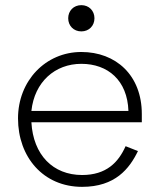

<svg xmlns="http://www.w3.org/2000/svg" viewBox="-20 -712 621 746"><path d="M245 -641C245 -612 266 -590 296 -590C326 -590 347 -612 347 -641C347 -670 326 -692 296 -692C266 -692 245 -670 245 -641ZM50 -252C50 -102 148 14 299 14C428 14 483 -57 516 -125L468 -144C440 -81 393 -32 299 -32C186 -32 109 -110 102 -237H531V-269C531 -420 430 -510 296 -510C157 -510 50 -398 50 -252ZM102 -281C114 -394 194 -464 296 -464C399 -464 475 -400 479 -281Z"/></svg>

Font: Space Text Light
Style: Regular
Weight: 300
Designer: Florian Karsten (Space Text), Colophon Foundry (Space Mono)
Foundry: Florian Karsten
Version: Version 1.003;PS 001.003;hotconv 1.0.88;makeotf.lib2.5.64775